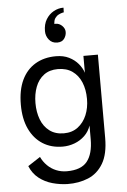

<svg xmlns="http://www.w3.org/2000/svg" viewBox="-65 -834 737 1110"><g transform="rotate(-5 303.5 -279.0)"><path d="M437 -17V-96Q426 -62 400.5 -37.5Q375 -13 341.5 -0.5Q308 12 273 12Q206 12 156.5 -19.5Q107 -51 79.5 -109.5Q52 -168 52 -250Q52 -335 79.5 -393Q107 -451 158 -481.5Q209 -512 278 -512Q322 -512 354 -496Q386 -480 407 -455Q428 -430 437 -402V-500H521V-17Q521 77 488.5 131.5Q456 186 401.5 208.5Q347 231 281 230Q238 229 194.5 217Q151 205 116.5 178Q82 151 64 107L136 60Q149 88 171 110Q193 132 222 144Q251 156 284 156Q367 156 402 112Q437 68 437 -17ZM286 -64Q334 -64 367.5 -89.5Q401 -115 418.5 -157Q436 -199 436 -250Q436 -305 418.5 -347Q401 -389 367 -413Q333 -437 283 -437Q234 -437 201.5 -412.5Q169 -388 153 -346Q137 -304 137 -252Q137 -200 153 -157.5Q169 -115 202.5 -89.5Q236 -64 286 -64ZM346 -788Q347 -788 346.5 -781.5Q346 -775 346 -768Q346 -761 346 -761Q346 -761 337 -759Q328 -757 316 -751Q304 -745 295 -732.5Q286 -720 286 -698Q288 -699 290.5 -699Q293 -699 294 -699Q314 -699 330.5 -683Q347 -667 347 -647Q347 -626 334 -608Q321 -590 293 -590Q263 -590 245.5 -612Q228 -634 228 -662Q228 -702 245 -730Q262 -758 289 -773Q316 -788 346 -788Z"/></g></svg>

Font: Inclusive Sans
Style: Regular
Weight: 400
Designer: Olivia King
Foundry: Olivia King
Version: Version 2.004